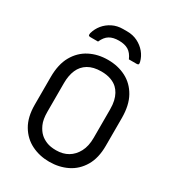

<svg xmlns="http://www.w3.org/2000/svg" viewBox="-223 -1061 1095 1207"><g transform="rotate(30 325.0 -457.5)"><path d="M326 -720Q399 -720 457 -690Q515 -660 549 -599.5Q583 -539 583 -446V-245Q583 -156 548 -97Q513 -38 454.5 -9Q396 20 324 20Q254 20 195.5 -9Q137 -38 102 -97Q67 -156 67 -245V-446Q67 -539 101.5 -599.5Q136 -660 194.5 -690Q253 -720 326 -720ZM158 -247Q158 -191 173.5 -157Q189 -123 210 -104Q228 -87 256 -75.5Q284 -64 326 -64Q375 -64 411.5 -85.5Q448 -107 470 -148.5Q492 -190 492 -250V-455Q492 -491 486 -517Q480 -543 469 -563Q458 -583 443 -597Q424 -615 394.5 -625.5Q365 -636 326 -636Q268 -636 230.5 -613.5Q193 -591 175.5 -550.5Q158 -510 158 -455ZM213 -788Q199 -788 185 -788Q171 -788 157 -788Q147 -788 144.5 -792.5Q142 -797 144 -809Q154 -845 177 -873Q200 -901 234 -918Q268 -935 310 -935H340Q382 -935 416 -918Q450 -901 473.5 -873Q497 -845 506 -809Q509 -797 506 -792.5Q503 -788 493 -788Q479 -788 465 -788Q451 -788 437 -788Q420 -827 393.5 -843Q367 -859 325 -859Q283 -859 256.5 -843Q230 -827 213 -788Z"/></g></svg>

Font: Recursive
Style: Regular
Weight: 400
Version: Version 1.085